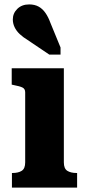

<svg xmlns="http://www.w3.org/2000/svg" viewBox="-20 -849 392 869"><path d="M269 -540V-114Q269 -86 284.5 -76Q300 -66 327 -66H329V0H34V-66H36Q63 -66 78.5 -76Q94 -86 94 -114V-431Q94 -447 81.5 -453Q69 -459 42 -464L33 -466V-540ZM208 -746 254 -634V-602H203L105 -668Q85 -680 69.5 -694.5Q54 -709 46 -726Q38 -743 38 -761Q38 -789 58.5 -809Q79 -829 112 -829Q137 -829 155 -819Q173 -809 186 -790Q199 -771 208 -746Z"/></svg>

Font: Roboto Serif
Style: Bold
Weight: 700
Designer: Greg Gazdowicz
Foundry: Commercial Type
Version: Version 1.008